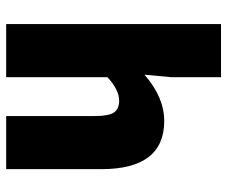

<svg xmlns="http://www.w3.org/2000/svg" viewBox="-77 -659 736 622"><g transform="rotate(90 291.0 -348.0)"><path d="M58 0V-696H230V-534L222 -448Q295 -512 372 -512Q528 -512 528 -308V0H356V-286Q356 -332 344.5 -349Q333 -366 306 -366Q271 -366 230 -328V0Z"/></g></svg>

Font: Assistant ExtraBold
Style: Regular
Weight: 800
Designer: Hebrew By Ben Nathan, Latin by Paul Hunt
Version: Version 2.001;PS 002.001;hotconv 1.0.88;makeotf.lib2.5.64775